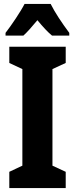

<svg xmlns="http://www.w3.org/2000/svg" viewBox="-20 -950 379 970"><path d="M236 -930H104C86 -894 37 -821 8 -784V-770H98C116 -786 141 -814 169 -848C197 -814 221 -788 243 -770H330V-784C292 -835 258 -886 236 -930ZM312 0V-82L245 -113V-601L312 -632V-714H27V-632L93 -601V-113L27 -82V0Z"/></svg>

Font: Noto Sans Devanagari ExtraCondensed ExtraBold
Style: Regular
Weight: 800
Width: 2
Designer: Jelle Bosma - Monotype Design Team
Foundry: Monotype Imaging Inc.
Version: Version 2.004